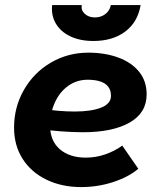

<svg xmlns="http://www.w3.org/2000/svg" viewBox="-20 -741 649 773"><path d="M36.6 -227.2Q36.6 -309.8 76.4 -379.3Q116.2 -448.8 184.8 -488.9Q253.4 -529 335.6 -529Q402.4 -529 455.8 -509.5Q509.2 -490 539.8 -452.4Q570.4 -414.8 570.4 -361.2Q570.4 -286.6 502 -247.6Q433.6 -208.6 313.8 -208.6Q231.4 -208.6 124.2 -223L136.4 -304.2Q217 -292 280.6 -292Q347 -292 386.9 -307.6Q426.8 -323.2 426.8 -355.2Q426.8 -377 416 -391.5Q405.2 -406 384 -413Q362.8 -420 333.2 -420Q289.2 -420 254.7 -395.4Q220.2 -370.8 200.9 -328.4Q181.6 -286 181.6 -235.8Q181.6 -174 220.8 -140.2Q260 -106.4 325.6 -106.4Q366.2 -106.4 404.3 -119.7Q442.4 -133 472.2 -154.8L536.8 -61.6Q498.2 -28.6 436.1 -8.2Q374 12.2 306.8 12.2Q228.8 12.2 167.2 -17.6Q105.6 -47.4 71.1 -101.4Q36.6 -155.4 36.6 -227.2ZM190 -720.6H309.4Q305.2 -700.4 321.1 -685.6Q337 -670.8 361.8 -670.8Q386.6 -670.8 404.3 -684.5Q422 -698.2 426.2 -720.6H546.2Q534.6 -651.8 484.1 -613.9Q433.6 -576 356 -576Q302.2 -576 263.1 -594.7Q224 -613.4 204.7 -646.4Q185.4 -679.4 190 -720.6Z"/></svg>

Font: Fixel Italic Variable 20240409 Display Thin
Style: Italic
Weight: 100
Italic angle: -10°
Designer: AlfaBravo + MacPaw
Foundry: Kyrylo Tkachov, Marchela Mozhyna, Serhii Makarenko, Maria Weinstein, Zakhar Kryvoshyya
Version: Version 1.211;Glyphs 3.2 (3225)